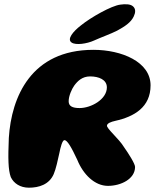

<svg xmlns="http://www.w3.org/2000/svg" viewBox="-20 -851 720 892"><path d="M312.5 -653.5C331.5 -640 384 -647.5 417.5 -663C444.5 -675.5 497 -694.5 524 -708.5C559.5 -728 588 -746 601.5 -775C610 -793 611 -809.5 598.5 -821C586 -833 561 -832.5 539 -829.5C497.5 -824.5 401.5 -770 356 -733C319 -704.5 290 -669 312.5 -653.5ZM114.5 21C160.5 21 208.5 6.5 229.5 -42C239 -63 250 -112.5 255.5 -138.5C261 -166.5 269.5 -200 279.5 -200C292.5 -200 312 -166.5 339 -108.5C366.5 -40.5 420 12.5 481.5 12.5C542 12.5 607.5 -19.5 607.5 -75.5C607.5 -90.5 576 -139.5 556.5 -167C533 -206.5 474 -254.5 477 -268C478.5 -278.5 495.5 -285 515.5 -289.5C603.5 -309 679.5 -353 679.5 -454.5C679.5 -564 544.5 -619.5 414 -619.5C124.5 -619.5 33 -400.5 21 -210.5C17 -114 18 -62.5 30 -28.5C43.5 0.5 73.5 21 114.5 21ZM350 -349C316 -349 299 -358 299 -380.5C299 -405.5 313.5 -437.5 325 -453.5C340.5 -474.5 362 -496 398.5 -496C439 -496 476.5 -481 476.5 -445C476.5 -389 402.5 -349 350 -349Z"/></svg>

Font: Gluten
Style: Bold Italic
Weight: 700
Italic angle: -13°
Designer: Tyler Finck
Foundry: Etcetera Type Company
Version: Version 0.920